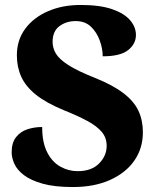

<svg xmlns="http://www.w3.org/2000/svg" viewBox="-20 -744 636 774"><path d="M274 10Q200 10 152 -3.5Q104 -17 76.5 -38Q49 -59 38 -83.5Q27 -108 27 -130Q27 -169 45 -191.5Q63 -214 91 -223Q119 -232 150 -232Q150 -170 170 -130.5Q190 -91 223 -72.5Q256 -54 293 -54Q349 -54 379.5 -85Q410 -116 410 -156Q410 -189 390 -212.5Q370 -236 332 -256.5Q294 -277 239 -299Q166 -329 124.5 -362.5Q83 -396 65.5 -435Q48 -474 48 -521Q48 -583 82 -628.5Q116 -674 174 -699Q232 -724 305 -724Q383 -724 432 -707Q481 -690 504.5 -662.5Q528 -635 528 -603Q528 -567 496.5 -542Q465 -517 394 -517Q394 -548 382 -581Q370 -614 346.5 -636.5Q323 -659 285 -659Q247 -659 219.5 -638.5Q192 -618 192 -575Q192 -551 205 -528.5Q218 -506 255 -482Q292 -458 363 -430Q435 -401 477.5 -368.5Q520 -336 538 -297.5Q556 -259 556 -211Q556 -146 521.5 -96.5Q487 -47 423.5 -18.5Q360 10 274 10Z"/></svg>

Font: Noto Serif Tibetan ExtraBold
Style: Regular
Weight: 800
Version: Version 2.103